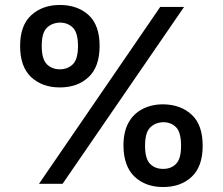

<svg xmlns="http://www.w3.org/2000/svg" viewBox="-20 -740 897 773"><path d="M221 -388Q150 -388 105.5 -429.5Q61 -471 61 -555Q61 -638 106 -679Q151 -720 221 -720Q292 -720 336.5 -679.5Q381 -639 381 -555Q381 -471 336.5 -429.5Q292 -388 221 -388ZM148 -555Q148 -502 168.5 -481.5Q189 -461 221 -461Q253 -461 273.5 -481.5Q294 -502 294 -555Q294 -608 273.5 -628.5Q253 -649 221 -649Q189 -648 168.5 -628Q148 -608 148 -555ZM625 -712H721L232 0H137ZM477 -153Q477 -209 497 -245.5Q517 -282 553.5 -301Q590 -320 637 -320Q708 -319 752 -278Q796 -237 796 -153Q796 -70 752 -28.5Q708 13 637 13Q566 13 522 -28.5Q478 -70 477 -153ZM564 -153Q564 -101 584 -80.5Q604 -60 637 -60Q669 -60 689 -80.5Q709 -101 709 -153Q709 -207 689 -227.5Q669 -248 637 -248Q605 -247 584.5 -226.5Q564 -206 564 -153Z"/></svg>

Font: 42dot Sans Light Medium
Style: Regular
Weight: 500
Version: Version 1.000